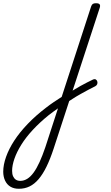

<svg xmlns="http://www.w3.org/2000/svg" viewBox="-354 -535 690 1189"><path d="M62 48Q81 35 102.5 22Q124 9 145 -3Q166 -15 185.5 -24.5Q205 -34 221 -42Q232 -47 239 -43Q246 -39 248.5 -30.5Q251 -22 248 -14Q245 -6 236 -1Q217 8 194 20.5Q171 33 146.5 46.5Q122 60 98 75.5Q74 91 51 106ZM-237 634Q-268 634 -289.5 621Q-311 608 -322.5 583.5Q-334 559 -334 528Q-334 486 -316.5 436.5Q-299 387 -265.5 335.5Q-232 284 -182 232Q-132 180 -69 132Q-46 114 -21.5 97.5Q3 81 28 65L210 -494Q214 -506 220.5 -510.5Q227 -515 240 -515Q258 -515 263 -508Q268 -501 264 -488L-22 386Q-43 450 -66 497Q-89 544 -115 574.5Q-141 605 -171 619.5Q-201 634 -237 634ZM-228 585Q-206 585 -185.5 572.5Q-165 560 -146 534Q-127 508 -109 468.5Q-91 429 -73 376L5 136Q-9 146 -23 156Q-37 166 -51 177Q-108 223 -151 269.5Q-194 316 -222 361Q-250 406 -264.5 447.5Q-279 489 -279 523Q-279 543 -273 556.5Q-267 570 -256 577.5Q-245 585 -228 585Z"/></svg>

Font: Playwrite CU ExtraLight
Style: Regular
Weight: 250
Designer: Veronika Burian, José Scaglione
Foundry: TypeTogether
Version: Version 1.002